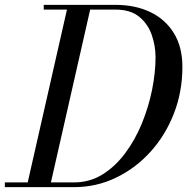

<svg xmlns="http://www.w3.org/2000/svg" viewBox="-55 -770 770 790"><path d="M250 0H-35V-19.5H59L220.5 -730.5H125V-750H420Q501.5 -750 563.5 -720.2Q625.5 -690.5 660.5 -633.5Q695.5 -576.5 695.5 -495Q695.5 -392.5 660.5 -302.8Q625.5 -213 563.8 -145Q502 -77 421.5 -38.5Q341 0 250 0ZM420 -730.5H316L154.5 -19.5H250Q314 -19.5 366.8 -52.2Q419.5 -85 460.2 -139.8Q501 -194.5 528.8 -262.2Q556.5 -330 570.8 -400.8Q585 -471.5 585 -535Q585 -581 569.5 -626Q554 -671 518 -700.8Q482 -730.5 420 -730.5Z"/></svg>

Font: Bodoni* 11pt
Style: Italic
Weight: 400
Italic angle: -13°
Version: Version 2.3